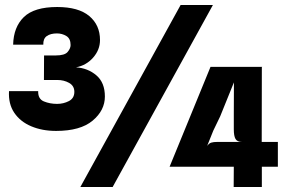

<svg xmlns="http://www.w3.org/2000/svg" viewBox="-20 -747 1144 767"><path d="M204 -224Q148.5 -224 104.8 -242.5Q61 -261 37 -296.5Q13 -332 16 -383H132.5Q131.5 -351.5 155.5 -341.8Q179.5 -332 208 -332Q233.5 -332 255.2 -343.2Q277 -354.5 277 -380Q277 -404 256.2 -415.8Q235.5 -427.5 209 -427.5H155.5L156 -525.5H203Q238.5 -525.5 250.2 -539.5Q262 -553.5 262 -567Q262 -593 245 -603.2Q228 -613.5 207.5 -613.5Q182 -613.5 167 -603Q152 -592.5 153 -568.5H32.5Q34 -638.5 75.2 -678.8Q116.5 -719 208.5 -719Q293.5 -719 336.5 -683Q379.5 -647 379.5 -587Q379.5 -548 352 -516.8Q324.5 -485.5 283.5 -478Q331 -475 365 -446Q399 -417 399 -361.5Q399 -306 350 -265Q301 -224 204 -224ZM301 0 701.5 -727H830.5L430 0ZM913.5 0 914 -81H657.5L821 -480H1028L1026 -478.5L1025.5 -180H1090V-81H1026V0ZM807.5 -164Q815 -174.5 823.8 -177.2Q832.5 -180 847.5 -180H947.5Q927.5 -180 920.8 -192Q914 -204 914 -230V-292L914.5 -418L859.5 -282L832 -225Z"/></svg>

Font: Spline Sans
Style: Bold
Weight: 700
Designer: Eben Sorkin, Mirko Velimirovic
Foundry: Sorkin Type
Version: Version 1.000; ttfautohint (v1.8.3)